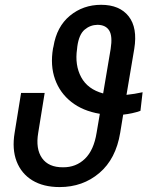

<svg xmlns="http://www.w3.org/2000/svg" viewBox="-20 -757 640 787"><path d="M564.5 -378.9 555.7 -302.7Q539.6 -296.9 521.5 -293Q503.4 -289.1 484.9 -287.1L472.7 -212.9Q455.1 -105.5 387.2 -47.9Q319.3 9.8 224.6 9.8Q157.7 9.8 112.5 -17.8Q67.4 -45.4 48.1 -95.5Q28.8 -145.5 40 -212.9L66.4 -376H163.1L136.7 -212.9Q125.5 -147 152.3 -108.9Q179.2 -70.8 238.3 -71.3Q291.5 -70.8 328.1 -106.2Q364.7 -141.6 376 -212.9L389.2 -290.5Q319.3 -302.2 272.5 -339.1Q225.6 -376 205.6 -432.1Q185.5 -488.3 197.3 -558.6L199.2 -566.4Q212.4 -647.9 266.6 -692.6Q320.8 -737.3 394.5 -737.3Q470.2 -737.3 507.3 -690.2Q544.4 -643.1 530.3 -556.6L498.5 -368.2Q531.7 -371.6 564.5 -378.9ZM402.8 -374 433.6 -556.6Q441.9 -608.9 427.7 -631.8Q413.6 -654.8 379.9 -655.3Q349.6 -654.8 326.7 -635.3Q303.7 -615.7 296.9 -566.4L295.9 -556.6Q286.1 -490.2 312.7 -440.7Q339.4 -391.1 402.8 -374Z"/></svg>

Font: Inter Display
Style: Italic
Weight: 400
Italic angle: -9.39999°
Designer: Rasmus Andersson
Foundry: rsms
Version: Version 4.000;git-a52131595